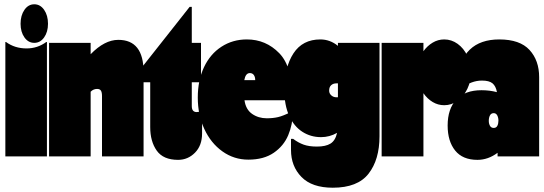

<svg xmlns="http://www.w3.org/2000/svg" viewBox="-20 -730 2541 896"><path d="M199 0H5V-534H8Q49 -504 104 -504Q155 -504 196 -534H199ZM76 -619Q76 -581 94 -555.5Q112 -530 140 -530Q168 -530 186 -555.5Q204 -581 204 -619Q204 -658 186 -684Q168 -710 140 -710Q112 -710 94 -684Q76 -658 76 -619Z M650 -394V0H456V-282Q456 -299 451 -307Q446 -315 433 -315Q416 -315 403 -302V0H209V-530H403V-477Q468 -544 532 -544Q650 -544 650 -394Z M865 -698H875V-530H918V-346H875V-235Q875 -207 898 -207Q906 -207 918 -211H923V-107Q923 -51 890 -17.5Q857 16 811 16Q742 16 711.5 -27Q681 -70 681 -137V-346H595V-356Z M1347 -207Q1346 -149 1325 -99Q1304 -49 1257.5 -17Q1211 15 1139 15Q1072 15 1018 -23.5Q964 -62 933.5 -128Q903 -194 903 -275Q903 -355 932 -416.5Q961 -478 1013.5 -512Q1066 -546 1132 -546Q1221 -546 1283.5 -481.5Q1346 -417 1346 -262H1121Q1127 -219 1156.5 -198.5Q1186 -178 1225 -178Q1254 -178 1277.5 -183.5Q1301 -189 1337 -207ZM1120 -356H1171Q1171 -371 1164.5 -380Q1158 -389 1146 -389Q1126 -389 1120 -356Z M1751 -530V-94Q1751 15 1700 80.5Q1649 146 1533 146Q1436 146 1387 96Q1338 46 1338 -30V-82H1348Q1372 -64 1397 -55Q1422 -46 1459 -46Q1500 -46 1522.5 -60Q1545 -74 1553 -110Q1518 -90 1478 -90Q1430 -90 1391 -115Q1352 -140 1329.5 -189.5Q1307 -239 1307 -309Q1307 -416 1349.5 -481Q1392 -546 1475 -546Q1520 -546 1557 -516V-530ZM1550 -276H1557V-341H1550Q1535 -341 1525.5 -332.5Q1516 -324 1516 -307Q1516 -294 1526 -285Q1536 -276 1550 -276Z M2178 -393Q2178 -351 2161 -315.5Q2144 -280 2115.5 -259.5Q2087 -239 2053 -239Q2024 -239 1999 -254Q1974 -269 1956 -295V0H1761V-530H1956V-491Q1974 -516 1999 -531Q2024 -546 2053 -546Q2087 -546 2115.5 -525.5Q2144 -505 2161 -469.5Q2178 -434 2178 -393Z M2496 -370V0H2302V-17Q2258 16 2208 16Q2139 16 2104 -27.5Q2069 -71 2069 -144Q2069 -222 2109.5 -265.5Q2150 -309 2227 -309Q2265 -309 2299 -300Q2294 -328 2278.5 -341Q2263 -354 2229 -354Q2180 -354 2133 -318H2123V-370Q2123 -451 2172.5 -498.5Q2222 -546 2310 -546Q2406 -546 2451 -497Q2496 -448 2496 -370ZM2306 -167Q2306 -181 2300.5 -191.5Q2295 -202 2284 -202Q2272 -202 2266.5 -191.5Q2261 -181 2261 -166Q2261 -153 2266.5 -143Q2272 -133 2284 -133Q2296 -133 2301 -143Q2306 -153 2306 -167Z"/></svg>

Font: FFF_tuoi-tre Black
Style: Regular
Weight: 900
Designer: bBox Type GmbH
Foundry: bBox Type GmbH
Version: Version 1.001